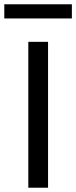

<svg xmlns="http://www.w3.org/2000/svg" viewBox="-21 -875 356 895"><path d="M-1 -789V-855H314V-789ZM111 0V-680H203V0Z"/></svg>

Font: Martel Sans
Style: Regular
Weight: 400
Designer: Dan Reynolds and Mathieu Réguer
Foundry: Dan Reynolds and Mathieu Réguer
Version: Version 1.001;PS 001.001;hotconv 1.0.70;makeotf.lib2.5.58329